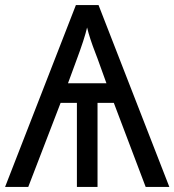

<svg xmlns="http://www.w3.org/2000/svg" viewBox="-20 -734 685 754"><path d="M645 0H552L427 -330H363V0H282V-330H218L91 0H0L278 -714H367ZM279 -494 247 -407H398L363 -504L355 -525Q332 -584 322 -626Q312 -582 279 -494Z"/></svg>

Font: Noto Sans Display
Style: Regular
Weight: 400
Designer: Monotype Design team
Foundry: Monotype Imaging Inc.
Version: Version 1.000